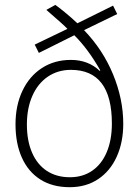

<svg xmlns="http://www.w3.org/2000/svg" viewBox="-20 -759 572 791"><path d="M43.9 -247.1Q43.9 -324.7 72.5 -385Q101.1 -445.3 152.8 -478.8Q204.6 -512.2 272 -512.2Q343.8 -512.2 391.1 -466.8L393.1 -469.2Q342.8 -557.6 286.1 -613.8L140.1 -541L123 -575.2L257.8 -640.1Q245.1 -654.3 170.9 -718.3L208 -738.8Q250 -708.5 298.8 -663.1L445.8 -735.8L462.9 -701.2L326.2 -634.8Q404.3 -553.7 446 -452.1Q487.8 -350.6 487.8 -249Q487.8 -172.9 460.9 -113.5Q434.1 -54.2 384.3 -21Q334.5 12.2 267.1 12.2Q196.3 12.2 146.2 -19.5Q96.2 -51.3 70.1 -109.6Q43.9 -168 43.9 -247.1ZM440.9 -250Q440.9 -471.2 272 -471.2Q218.3 -471.2 177 -443.1Q135.7 -415 113.3 -364Q90.8 -313 90.8 -246.1Q90.8 -179.2 112.1 -130.1Q133.3 -81.1 173.1 -54.9Q212.9 -28.8 268.1 -28.8Q320.8 -28.8 359.9 -55.7Q398.9 -82.5 419.9 -132.6Q440.9 -182.6 440.9 -250Z"/></svg>

Font: Selawik Light
Style: Regular
Weight: 300
Designer: Aaron Bell
Foundry: Microsoft Corporation
Version: Version 1.01